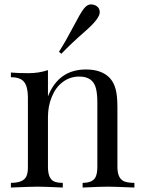

<svg xmlns="http://www.w3.org/2000/svg" viewBox="-20 -840 637 860"><path d="M365.2 -528.8Q435.1 -528.8 471.2 -491.2Q490.2 -470.7 498 -440.4Q505.9 -410.2 505.9 -359.9V-92.8Q505.9 -39.6 537.1 -27.3Q553.7 -21 582 -21V0Q490.2 -3.9 461.9 -3.9Q433.6 -3.9 350.1 0V-21Q397.5 -21 409.2 -49.3Q416 -64.9 416 -92.8V-381.8Q416 -418 410.2 -442.4Q397.5 -497.1 335 -497.1Q293.9 -497.1 261.7 -473.1Q229.5 -449.2 212.4 -407.2Q194.8 -365.2 194.8 -314.9V-92.8Q194.8 -39.6 222.2 -27.3Q236.3 -21 261.2 -21V0Q177.2 -3.9 148.9 -3.9Q120.6 -3.9 28.8 0V-21Q84 -21 97.7 -49.3Q105.5 -64.9 105 -92.8V-405.8Q104.5 -452.1 87.9 -473.1Q71.3 -494.1 28.8 -494.1V-515.1Q60.5 -512.2 107.4 -512.2Q154.3 -512.2 194.8 -525.9V-408.2Q242.2 -528.8 365.2 -528.8ZM426.8 -785.2Q426.8 -756.8 362.3 -700.7Q297.9 -644.5 254.9 -599.1L244.1 -607.9Q275.9 -658.2 307.6 -718.8Q338.9 -779.3 354.5 -799.8Q370.1 -820.3 386.7 -820.3Q403.3 -820.3 415 -811Q426.8 -801.8 426.8 -785.2Z"/></svg>

Font: PlayfairDisplay-Regular
Style: Regular
Weight: 400
Designer: Claus Eggers Sørensen
Foundry: Claus Eggers Sørensen
Version: Version 1.002;PS 001.002;hotconv 1.0.70;makeotf.lib2.5.58329